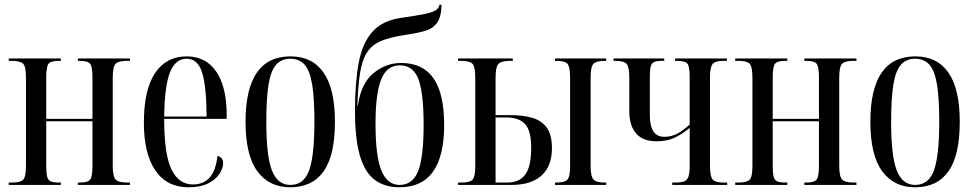

<svg xmlns="http://www.w3.org/2000/svg" viewBox="-20 -784 4131 814"><path d="M17 0V-10H30Q66 -10 78 -22Q90 -34 90 -81V-455Q90 -502 78 -514Q66 -526 30 -526H17V-536H238V-526H230Q196 -526 186 -514Q176 -502 176 -455V-280H372V-455Q372 -502 362 -514Q352 -526 317 -526H310V-536H531V-526H519Q483 -526 470.5 -514Q458 -502 458 -455V-81Q458 -35 470.5 -22.5Q483 -10 521 -10H531V0H310V-10H317Q352 -10 362 -22.5Q372 -35 372 -81V-270H176V-81Q176 -50 180 -34.5Q184 -19 196.5 -14.5Q209 -10 233 -10H238V0Z M780 10Q687 10 638.5 -61.5Q590 -133 590 -263Q590 -404 637.5 -474.5Q685 -545 771 -545Q853 -545 897 -480Q941 -415 941 -298V-280H676Q676 -129 707 -65.5Q738 -2 798 -2Q842 -2 868.5 -31Q895 -60 902 -123Q926 -117 926 -92Q926 -71 910.5 -47Q895 -23 862.5 -6.5Q830 10 780 10ZM856 -290Q855 -420 836.5 -477.5Q818 -535 771 -535Q724 -535 701 -478Q678 -421 676 -290Z M1210 10Q1121 10 1071 -58Q1021 -126 1021 -268Q1021 -545 1212 -545Q1304 -545 1352 -476Q1400 -407 1400 -268Q1400 -125 1352 -57.5Q1304 10 1210 10ZM1211 0Q1268 0 1290.5 -61.5Q1313 -123 1313 -268Q1313 -367 1303.5 -425.5Q1294 -484 1271.5 -509.5Q1249 -535 1210 -535Q1173 -535 1150.5 -509.5Q1128 -484 1118.5 -425.5Q1109 -367 1109 -268Q1109 -122 1133 -61Q1157 0 1211 0Z M1674 10Q1610 10 1568 -22Q1526 -54 1505.5 -125Q1485 -196 1485 -313Q1485 -432 1500.5 -516.5Q1516 -601 1559 -649.5Q1602 -698 1685 -709Q1748 -718 1781.5 -725Q1815 -732 1828 -741Q1841 -750 1843 -764H1852Q1851 -711 1832 -686Q1813 -661 1777 -651.5Q1741 -642 1687 -634Q1629 -625 1592.5 -609Q1556 -593 1535.5 -561Q1515 -529 1506.5 -475Q1498 -421 1495 -336H1497Q1511 -431 1563.5 -474Q1616 -517 1681 -517Q1772 -517 1817.5 -452.5Q1863 -388 1863 -254Q1863 10 1674 10ZM1674 0Q1730 0 1753 -59.5Q1776 -119 1776 -255Q1776 -389 1754 -448Q1732 -507 1675 -507Q1620 -507 1596 -447Q1572 -387 1572 -260Q1572 -122 1597 -61Q1622 0 1674 0Z M1922 0V-10H1934Q1974 -10 1984.5 -23.5Q1995 -37 1995 -80V-452Q1995 -499 1984 -512.5Q1973 -526 1934 -526H1922V-536H2154V-526H2144Q2104 -526 2092.5 -512.5Q2081 -499 2081 -454V-296H2144Q2193 -296 2233 -285.5Q2273 -275 2296.5 -245Q2320 -215 2320 -156Q2320 -80 2276 -40Q2232 0 2149 0ZM2333 0V-10H2338Q2374 -10 2385.5 -22.5Q2397 -35 2397 -81V-455Q2397 -501 2385.5 -513.5Q2374 -526 2340 -526H2333V-536H2550V-526H2544Q2508 -526 2496 -513.5Q2484 -501 2484 -455V-81Q2484 -36 2496 -23Q2508 -10 2544 -10H2550V0ZM2131 -10Q2182 -10 2207 -44Q2232 -78 2232 -158Q2232 -230 2206 -258Q2180 -286 2127 -286H2081V-10Z M2830 0V-10H2839Q2865 -10 2879 -14.5Q2893 -19 2898.5 -34.5Q2904 -50 2904 -82V-242Q2873 -216 2841 -200.5Q2809 -185 2763 -185Q2706 -185 2677 -218Q2648 -251 2648 -312V-453Q2648 -498 2637.5 -512Q2627 -526 2589 -526H2581V-536H2796V-526H2787Q2764 -526 2753 -521Q2742 -516 2738.5 -501.5Q2735 -487 2735 -456V-299Q2735 -250 2750 -227Q2765 -204 2797 -204Q2824 -204 2848.5 -216Q2873 -228 2904 -256V-455Q2904 -502 2894.5 -514Q2885 -526 2851 -526H2842V-536H3062V-526H3047Q3013 -526 3001.5 -513Q2990 -500 2990 -453V-82Q2990 -36 3001.5 -23Q3013 -10 3050 -10H3063V0Z M3097 0V-10H3110Q3146 -10 3158 -22Q3170 -34 3170 -81V-455Q3170 -502 3158 -514Q3146 -526 3110 -526H3097V-536H3318V-526H3310Q3276 -526 3266 -514Q3256 -502 3256 -455V-280H3452V-455Q3452 -502 3442 -514Q3432 -526 3397 -526H3390V-536H3611V-526H3599Q3563 -526 3550.5 -514Q3538 -502 3538 -455V-81Q3538 -35 3550.5 -22.5Q3563 -10 3601 -10H3611V0H3390V-10H3397Q3432 -10 3442 -22.5Q3452 -35 3452 -81V-270H3256V-81Q3256 -50 3260 -34.5Q3264 -19 3276.5 -14.5Q3289 -10 3313 -10H3318V0Z M3859 10Q3770 10 3720 -58Q3670 -126 3670 -268Q3670 -545 3861 -545Q3953 -545 4001 -476Q4049 -407 4049 -268Q4049 -125 4001 -57.5Q3953 10 3859 10ZM3860 0Q3917 0 3939.5 -61.5Q3962 -123 3962 -268Q3962 -367 3952.5 -425.5Q3943 -484 3920.5 -509.5Q3898 -535 3859 -535Q3822 -535 3799.5 -509.5Q3777 -484 3767.5 -425.5Q3758 -367 3758 -268Q3758 -122 3782 -61Q3806 0 3860 0Z"/></svg>

Font: Noto Serif Display ExtraCondensed
Style: Regular
Weight: 400
Width: 2
Designer: Monotype Design Team
Foundry: Monotype Imaging Inc.
Version: Version 2.009